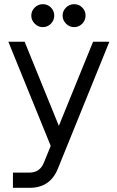

<svg xmlns="http://www.w3.org/2000/svg" viewBox="-20 -700 559 920"><path d="M190 80 223 -1 20 -500H98L262 -97L426 -500H504L257 109Q220 200 122 200H42V127H121Q171 127 190 80ZM280 -625Q280 -648 296.5 -664Q313 -680 335 -680Q358 -680 374 -664Q390 -648 390 -625Q390 -603 374 -586.5Q358 -570 335 -570Q313 -570 296.5 -586.5Q280 -603 280 -625ZM185 -680Q208 -680 224 -664Q240 -648 240 -625Q240 -603 224 -586.5Q208 -570 185 -570Q163 -570 146.5 -586.5Q130 -603 130 -625Q130 -648 146.5 -664Q163 -680 185 -680Z"/></svg>

Font: MedMera Sans
Style: Regular
Weight: 400
Designer: Kasper Nordkvist
Foundry: UNCUT.wtf
Version: Version 1.300